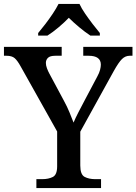

<svg xmlns="http://www.w3.org/2000/svg" viewBox="-24 -951 690 971"><path d="M160 0V-45H190Q221 -45 243 -56Q265 -67 265 -110V-286L80 -616Q64 -645 50 -657Q36 -669 9 -669H-4V-714H288V-669H256Q229 -669 218.5 -658.5Q208 -648 208 -633Q208 -620 213.5 -605.5Q219 -591 225 -580L299 -442Q316 -411 327.5 -382.5Q339 -354 348 -331Q357 -353 373 -384Q389 -415 406 -447L468 -564Q478 -582 482 -597.5Q486 -613 486 -624Q486 -669 424 -669H397V-714H646V-669H632Q610 -669 593 -652.5Q576 -636 551 -591L382 -285V-114Q382 -68 404 -56.5Q426 -45 457 -45H487V0ZM169 -784Q185 -803 205 -829Q225 -855 243 -882Q261 -909 272 -931H378Q388 -909 406.5 -882Q425 -855 445 -829Q465 -803 481 -784V-771H433Q407 -788 377 -813Q347 -838 324 -861Q302 -838 272.5 -813Q243 -788 216 -771H169Z"/></svg>

Font: Noto Serif Tamil Medium
Style: Regular
Weight: 500
Designer: Indian Type Foundry, Tom Grace, and the Monotype Design Team
Foundry: Monotype Imaging Inc.
Version: Version 2.004; ttfautohint (v1.8.4.7-5d5b)